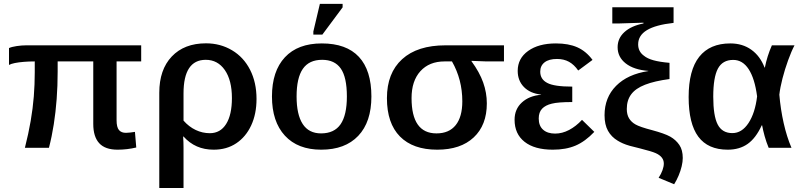

<svg xmlns="http://www.w3.org/2000/svg" viewBox="-20 -762 4133 990"><path d="M586.4 9.8Q522 9.8 491.5 -23.7Q460.9 -57.1 460.9 -123V-445.3H277.3V-393.1Q277.3 -319.3 272.2 -251.5Q267.1 -183.6 257.3 -121.1Q247.6 -58.6 232.4 0H108.4Q127 -73.2 138.2 -138.2Q149.4 -203.1 154.3 -264.9Q159.2 -326.7 159.2 -389.2V-445.3Q128.9 -445.3 102.5 -443.1Q76.2 -440.9 56.6 -437Q37.1 -433.1 26.4 -427.2V-514.2Q40 -520.5 65.9 -524.4Q91.8 -528.3 115.7 -528.3H708V-445.3H581.1V-142.1Q581.1 -106 593.5 -91.3Q606 -76.7 629.9 -77.1Q639.6 -77.1 651.1 -78.6Q662.6 -80.1 675.8 -82L682.6 -1.5Q635.3 9.8 586.4 9.8Z M1302.7 -252Q1302.7 -174.3 1275.1 -115.2Q1247.6 -56.2 1198.2 -23.2Q1148.9 9.8 1082 9.8Q1033.7 9.8 995.4 -7.1Q957 -23.9 926.3 -58.1H924.3Q925.3 -43.5 925.8 -29.1Q926.3 -14.6 926.3 0V207.5H801.3V-283.7Q801.3 -402.8 865.7 -470.7Q930.2 -538.6 1042 -538.6Q1116.2 -538.6 1176.3 -502.9Q1236.3 -467.3 1269.5 -402.1Q1302.7 -336.9 1302.7 -252ZM1175.8 -256.3Q1175.8 -348.1 1139.2 -400.9Q1102.5 -453.6 1041 -453.6Q926.3 -453.6 926.3 -280.3V-140.1Q954.1 -108.4 989 -91.8Q1023.9 -75.2 1062 -75.2Q1116.2 -75.2 1146 -122.6Q1175.8 -169.9 1175.8 -256.3Z M1895 -264.6Q1895 -132.8 1827.1 -61.5Q1759.3 9.8 1636.2 9.8Q1515.6 9.8 1449 -62.5Q1382.3 -134.8 1382.3 -264.6Q1382.3 -395 1449 -466.6Q1515.6 -538.1 1639.2 -538.1Q1766.1 -538.1 1830.6 -468.8Q1895 -399.4 1895 -264.6ZM1768.6 -264.6Q1768.6 -363.8 1737.1 -408.7Q1705.6 -453.6 1641.1 -453.6Q1573.7 -453.6 1541.5 -407Q1509.3 -360.4 1509.3 -264.6Q1509.3 -170.9 1540.8 -122.6Q1572.3 -74.2 1635.3 -74.2Q1703.6 -74.2 1736.1 -121.3Q1768.6 -168.5 1768.6 -264.6ZM1746.6 -724.1 1642.1 -583.5H1595.7V-599.6L1629.4 -742.2H1746.6Z M2490.2 -229Q2490.2 -116.7 2422.6 -53.5Q2355 9.8 2234.4 9.8Q2109.4 9.8 2042.2 -58.3Q1975.1 -126.5 1975.1 -255.9Q1975.1 -385.3 2053.5 -456.8Q2131.8 -528.3 2277.3 -528.3H2578.6V-445.3H2488.3L2411.1 -448.2V-446.3Q2452.6 -389.6 2471.4 -336.7Q2490.2 -283.7 2490.2 -229ZM2363.8 -239.7Q2363.8 -351.6 2310.5 -445.3H2272Q2193.4 -445.3 2147.7 -395Q2102.1 -344.7 2102.1 -256.3Q2102.1 -74.2 2230.5 -74.2Q2295.4 -74.2 2329.6 -116.7Q2363.8 -159.2 2363.8 -239.7Z M2842.3 -73.2Q2878.9 -73.2 2914.3 -91.8Q2949.7 -110.4 2981 -144L3044.4 -82Q2997.1 -32.2 2947.5 -11.2Q2897.9 9.8 2830.6 9.8Q2736.3 9.8 2684.8 -30.8Q2633.3 -71.3 2633.3 -144.5Q2633.3 -199.2 2670.9 -233.6Q2708.5 -268.1 2770 -273.4V-274.4Q2713.9 -280.3 2681.6 -313.2Q2649.4 -346.2 2649.4 -396.5Q2649.4 -460.9 2703.4 -499.5Q2757.3 -538.1 2846.7 -538.1Q2911.6 -538.1 2956.8 -518.1Q3002 -498 3035.2 -453.1L2961.4 -398.4Q2940.4 -428.7 2913.8 -443.4Q2887.2 -458 2852.1 -458Q2810.1 -458 2787.8 -440.4Q2765.6 -422.9 2765.6 -392.6Q2765.6 -353 2801.8 -334.5Q2836.9 -315.4 2930.7 -315.4V-235.8Q2857.4 -235.8 2825.2 -227.5Q2792.5 -219.7 2775.1 -201.4Q2757.8 -183.1 2757.8 -150.9Q2757.8 -113.3 2780.3 -93.3Q2802.7 -73.2 2842.3 -73.2Z M3097.2 -168Q3097.2 -259.3 3156.7 -319.3Q3216.3 -379.4 3322.8 -395.5V-396.5Q3248 -402.3 3206.3 -435.1Q3164.6 -467.8 3164.6 -518.6Q3164.6 -564.5 3199.5 -596.4Q3234.4 -628.4 3297.9 -641.1V-645L3173.8 -641.1H3137.2V-724.6H3453.1V-644Q3360.4 -633.8 3315.4 -606.4Q3270.5 -579.1 3270.5 -533.2Q3270.5 -496.1 3300.3 -474.6Q3317.9 -460 3349.6 -451.2Q3381.3 -442.4 3432.1 -438V-354.5Q3355 -344.2 3306.2 -325.2Q3257.3 -306.2 3234.6 -275.6Q3211.9 -245.1 3211.9 -200.2Q3211.9 -171.4 3223.4 -152.1Q3234.9 -132.8 3256.3 -120.6Q3278.8 -107.4 3342.8 -90.8Q3373.5 -82.5 3397.2 -74.2Q3420.9 -65.9 3436.5 -57.1Q3465.3 -40.5 3482.9 -14.6Q3500.5 11.2 3500.5 52.7Q3500.5 71.8 3494.9 95.5Q3489.3 119.1 3479.2 143.1Q3469.2 167 3456.1 188L3376 154.8Q3389.2 134.8 3396 115.5Q3402.8 96.2 3402.8 81.5Q3402.8 46.4 3361.3 27.8Q3350.6 22.9 3330.1 16.8Q3309.6 10.7 3278.8 2.9Q3249 -3.9 3227.8 -10Q3206.5 -16.1 3191.7 -22.7Q3176.8 -29.3 3165 -36.6Q3132.8 -55.7 3115 -87.4Q3097.2 -119.1 3097.2 -168Z M3907.7 -115.7Q3877.4 -49.8 3835.2 -20Q3793 9.8 3732.4 9.8Q3630.4 9.8 3580.6 -57.4Q3530.8 -124.5 3530.8 -261.7Q3530.8 -400.4 3585.4 -469.2Q3640.1 -538.1 3745.6 -538.1Q3808.6 -538.1 3854 -505.6Q3899.4 -473.1 3922.4 -413.6H3923.8Q3935.5 -472.7 3960 -528.3H4076.7Q4060.5 -497.6 4043.7 -451.2Q4026.9 -404.8 4014.6 -357.2Q4002.4 -309.6 3998.5 -273.9Q4004.9 -197.8 4020.8 -127.4Q4036.6 -57.1 4061 0H3943.4Q3931.2 -29.3 3922.6 -60.3Q3914.1 -91.3 3909.7 -115.7ZM3657.7 -263.7Q3657.7 -164.1 3680.7 -119.9Q3703.6 -75.7 3756.3 -75.7Q3805.2 -75.7 3839.4 -127.4Q3873.5 -179.2 3883.8 -265.1Q3871.6 -357.4 3840.3 -405.3Q3809.1 -453.1 3760.7 -453.1Q3705.6 -453.1 3681.6 -408Q3657.7 -362.8 3657.7 -263.7Z"/></svg>

Font: Arimo SemiBold
Style: Regular
Weight: 600
Designer: Steve Matteson
Foundry: Monotype Imaging Inc.
Version: Version 1.33